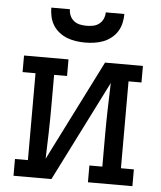

<svg xmlns="http://www.w3.org/2000/svg" viewBox="-53 -796 706 843"><g transform="rotate(5 300.0 -375.0)"><path d="M38 0V-74H95V-457H38V-530H234V-457H177V-318Q177 -260 175.5 -202.5Q174 -145 172 -87L395 -530H562V-457H505V-74H562V0H366V-74H423V-212Q423 -270 424.5 -327.5Q426 -385 428 -443L205 0ZM300 -610Q280 -610 259.5 -613Q239 -616 220.5 -623Q202 -630 185.5 -643Q169 -656 158.5 -673Q148 -690 143.5 -710Q139 -730 139 -750H221Q221 -735 227 -721.5Q233 -708 244.5 -699Q256 -690 270.5 -687Q285 -684 300 -684Q315 -684 329.5 -687Q344 -690 355.5 -699Q367 -708 373 -721.5Q379 -735 379 -750H461Q461 -730 456.5 -710Q452 -690 441.5 -673Q431 -656 414.5 -643Q398 -630 379.5 -623Q361 -616 340.5 -613Q320 -610 300 -610Z"/></g></svg>

Font: Iosevka Curly Slab Extended
Style: Regular
Weight: 400
Width: 7
Monospace: yes
Designer: Belleve Invis
Foundry: Belleve Invis
Version: Version 11.1.0; ttfautohint (v1.8.3)